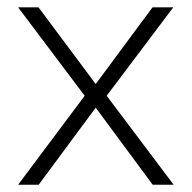

<svg xmlns="http://www.w3.org/2000/svg" viewBox="-20 -508 527 528"><path d="M29.8 0 212.9 -244.6 29.8 -487.8H85.9L243.2 -276.9L399.4 -487.8H456.5L273.4 -244.6L457.5 0H399.9L243.2 -211.9L86.4 0Z"/></svg>

Font: HK Grotesk Light Legacy
Style: Regular
Weight: 300
Designer: Alfredo Marco Pradil
Foundry: Hanken Design Co.
Version: Version 2.022;PS 002.022;hotconv 1.0.88;makeotf.lib2.5.64775